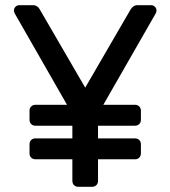

<svg xmlns="http://www.w3.org/2000/svg" viewBox="-20 -720 657 740"><path d="M281.9 0Q271.7 0 265.3 -6.4Q258.9 -12.7 258.9 -22.9V-280.1L37.2 -667.4Q36.2 -670.2 34.9 -673.1Q33.6 -676 33.6 -679.6Q33.6 -687.8 39.7 -693.9Q45.8 -700 53.9 -700H107.1Q116.5 -700 123.2 -695.3Q130 -690.6 133.6 -683.1L308.4 -382.2L483.1 -683.1Q487.6 -690.6 493.9 -695.3Q500.3 -700 509.7 -700H562.8Q571 -700 577.1 -693.9Q583.2 -687.8 583.2 -679.6Q583.2 -676 582.3 -673.1Q581.4 -670.2 579.6 -667.4L357.8 -280.3V-22.9Q357.8 -12.7 351.4 -6.4Q345.1 0 334.1 0ZM116.7 -106.1Q106.6 -106.1 100.2 -112.5Q93.8 -118.9 93.8 -129.1V-163.8Q93.8 -174 100.2 -180.4Q106.6 -186.7 116.7 -186.7H500.2Q510.4 -186.7 516.7 -180.4Q523.1 -174 523.1 -163.8V-129.1Q523.1 -118.9 516.7 -112.5Q510.4 -106.1 500.2 -106.1ZM116.7 -235.5Q106.6 -235.5 100.2 -241.9Q93.8 -248.3 93.8 -258.4V-293.2Q93.8 -303.4 100.2 -309.7Q106.6 -316.1 116.7 -316.1H500.2Q510.4 -316.1 516.7 -309.7Q523.1 -303.4 523.1 -293.2V-258.4Q523.1 -248.3 516.7 -241.9Q510.4 -235.5 500.2 -235.5Z"/></svg>

Font: Rubik Light
Style: Regular
Weight: 300
Designer: Hubert and Fischer
Foundry: Hubert and Fischer
Version: Version 2.300;gftools[0.9.30]